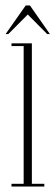

<svg xmlns="http://www.w3.org/2000/svg" viewBox="-22 -682 202 702"><path d="M20 0V-10H64.5V-513.5H20V-523.5H94.5V-10H140V0ZM-1.5 -557.5 72 -662H87.5L160.5 -557.5H150.5L79.5 -629L8.5 -557.5Z"/></svg>

Font: Imbue 100pt Thin
Style: Regular
Weight: 100
Designer: Tyler Finck
Foundry: Etcetera Type Company
Version: Version 1.102; ttfautohint (v1.8.3)